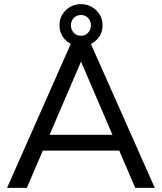

<svg xmlns="http://www.w3.org/2000/svg" viewBox="-20 -903 777 923"><path d="M370 -681Q326 -681 296 -709.5Q266 -738 266 -782Q266 -824 296 -853.5Q326 -883 370 -883Q412 -883 442.5 -853.5Q473 -824 473 -782Q473 -738 442.5 -709.5Q412 -681 370 -681ZM370 -731Q390 -731 403.5 -745.5Q417 -760 417 -782Q417 -802 403.5 -816.5Q390 -831 370 -831Q348 -831 334.5 -816.5Q321 -802 321 -782Q321 -760 334.5 -745.5Q348 -731 370 -731ZM109 0H14L329 -712H408L724 0H630L354 -643H385ZM149 -179 182 -255H554L587 -179Z"/></svg>

Font: Muli Medium
Style: Regular
Weight: 500
Designer: Vernon Adams
Foundry: Vernon Adams
Version: Version 2.100; ttfautohint (v1.8.1.43-b0c9)